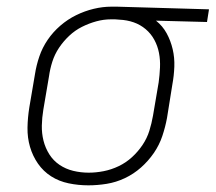

<svg xmlns="http://www.w3.org/2000/svg" viewBox="-20 -548 647 576"><path d="M245 8Q215 8 186 2Q157 -4 133.5 -19Q110 -34 94 -57Q78 -80 70 -107.5Q62 -135 62.5 -165Q63 -195 68 -226L85 -326Q89 -352 98 -378.5Q107 -405 123 -428.5Q139 -452 161 -471Q183 -490 208.5 -502.5Q234 -515 261 -521.5Q288 -528 314 -528H331L607 -520L601 -482L448 -486Q468 -470 480 -448Q492 -426 498 -400.5Q504 -375 503 -348Q502 -321 497 -294L481 -194Q476 -167 467 -140Q458 -113 441.5 -89Q425 -65 403 -45.5Q381 -26 354.5 -13.5Q328 -1 300 3.5Q272 8 245 8ZM246 -30Q268 -30 291 -34.5Q314 -39 336 -49.5Q358 -60 376 -76.5Q394 -93 407.5 -113Q421 -133 428 -155.5Q435 -178 439 -201L456 -301Q459 -323 460 -345.5Q461 -368 457 -389Q453 -410 443 -428.5Q433 -447 417 -460.5Q401 -474 381 -481Q361 -488 338 -489L325 -490H313Q291 -490 269 -484Q247 -478 226 -467.5Q205 -457 187.5 -440.5Q170 -424 157 -404.5Q144 -385 137 -363Q130 -341 127 -319L110 -219Q106 -195 105.5 -171.5Q105 -148 110.5 -126Q116 -104 128 -85Q140 -66 158.5 -53.5Q177 -41 199.5 -35.5Q222 -30 246 -30Z"/></svg>

Font: Iosevka Extralight Extended
Style: Italic
Weight: 200
Width: 7
Italic angle: -9°
Monospace: yes
Designer: Belleve Invis
Foundry: Belleve Invis
Version: Version 32.5.0; ttfautohint (v1.8.4)